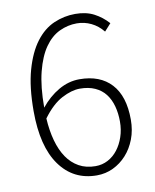

<svg xmlns="http://www.w3.org/2000/svg" viewBox="-77 -711 633 782"><g transform="rotate(-10 239.5 -319.5)"><path d="M261 12Q164 12 108 -66Q52 -144 52 -290Q52 -390 71.5 -459Q91 -528 123.5 -571Q156 -614 198.5 -632.5Q241 -651 287 -651Q332 -651 364.5 -634Q397 -617 422 -589L395 -559Q374 -585 346 -598.5Q318 -612 287 -612Q249 -612 214.5 -595.5Q180 -579 154 -542Q128 -505 112.5 -444.5Q97 -384 97 -297Q130 -338 171.5 -362Q213 -386 258 -386Q343 -386 389.5 -335.5Q436 -285 436 -188Q436 -144 422 -107.5Q408 -71 384 -44.5Q360 -18 328.5 -3Q297 12 261 12ZM262 -26Q290 -26 313.5 -38.5Q337 -51 354 -73Q371 -95 381 -124.5Q391 -154 391 -188Q391 -222 383 -251.5Q375 -281 358.5 -302.5Q342 -324 315.5 -336Q289 -348 253 -348Q219 -348 178 -326.5Q137 -305 98 -252Q101 -201 112.5 -159.5Q124 -118 144 -88.5Q164 -59 193.5 -42.5Q223 -26 262 -26Z"/></g></svg>

Font: CV Source Sans Light
Style: Regular
Weight: 300
Designer: Paul D. Hunt
Foundry: Adobe Systems Incorporated
Version: Version 3.001